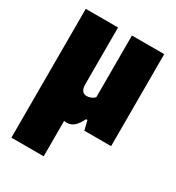

<svg xmlns="http://www.w3.org/2000/svg" viewBox="-183 -662 912 994"><g transform="rotate(30 272.5 -165.0)"><path d="M506 -550V0H346L332 -56H324Q308 -22.5 289.2 -6.2Q270.5 10 246 10Q236.5 10 230 8V220H37V-550H230V-211Q230 -161 267 -161Q278.5 -161 291.8 -166.5Q305 -172 313 -181V-550Z"/></g></svg>

Font: Encode Sans Condensed Black
Style: Regular
Weight: 900
Width: 3
Designer: Multiple Designers
Foundry: Impallari Type
Version: Version 2.000